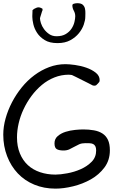

<svg xmlns="http://www.w3.org/2000/svg" viewBox="-22 -1171 731 1175"><path d="M-2 -346.7Q-2 -395.5 12.2 -446.3Q26.4 -497.1 51.3 -544.9Q76.2 -592.8 110.8 -635.7Q145.5 -678.7 188 -710.4Q230.5 -742.2 278.8 -760.3Q327.1 -778.3 378.9 -778.3Q401.4 -778.3 437 -773.4Q472.7 -768.6 506.3 -756.8Q540 -745.1 564 -726.1Q587.9 -707 587.9 -680.7Q587.9 -678.7 587.4 -677.2Q586.9 -675.8 586.9 -673.8Q585.9 -671.9 585.9 -669.9Q584 -667 576.2 -658.7Q568.4 -650.4 565.4 -648.4Q563.5 -647.5 560.5 -647.5Q557.6 -646.5 554.7 -646.5Q550.8 -646.5 548.8 -647.5Q546.9 -647.5 544.9 -648.4Q540 -651.4 521.5 -660.6Q502.9 -669.9 481.4 -680.7Q460 -691.4 441.4 -700.7Q422.9 -710 418 -711.9Q414.1 -711.9 410.2 -712.9Q407.2 -712.9 404.3 -713.4Q401.4 -713.9 399.4 -713.9Q353.5 -713.9 311.5 -697.3Q269.5 -680.7 234.4 -651.4Q199.2 -622.1 170.9 -584Q142.6 -545.9 122.6 -503.4Q102.5 -460.9 92.3 -416.5Q82 -372.1 82 -330.1Q82 -275.4 99.6 -232.4Q117.2 -189.5 148.4 -160.6Q179.7 -131.8 223.1 -117.2Q266.6 -102.5 317.4 -102.5Q346.7 -102.5 389.6 -110.4Q432.6 -118.2 472.2 -135.7Q511.7 -153.3 539.1 -181.2Q566.4 -209 566.4 -250Q566.4 -266.6 561.5 -275.9Q556.6 -285.2 547.9 -289.6Q539.1 -293.9 526.4 -294.4Q513.7 -294.9 500 -294.9Q478.5 -294.9 462.9 -288.1Q447.3 -281.2 432.1 -272.5Q417 -263.7 401.9 -256.8Q386.7 -250 366.2 -250Q340.8 -250 326.2 -257.8Q311.5 -265.6 311.5 -293.9Q311.5 -321.3 331.5 -338.4Q351.6 -355.5 379.4 -364.3Q407.2 -373 437.5 -376Q467.8 -378.9 487.3 -378.9Q522.5 -378.9 552.7 -373.5Q583 -368.2 605 -354Q627 -339.8 638.7 -314.9Q650.4 -290 650.4 -251Q650.4 -190.4 617.2 -146Q584 -101.6 533.7 -73.2Q483.4 -44.9 425.3 -30.8Q367.2 -16.6 317.4 -16.6Q247.1 -16.6 188 -41Q128.9 -65.4 86.9 -109.9Q44.9 -154.3 21.5 -215.3Q-2 -276.4 -2 -346.7ZM175.8 -1067.4V-1075.2Q175.8 -1081.1 176.3 -1087.9Q176.8 -1094.7 176.8 -1100.6V-1108.4Q187.5 -1119.1 203.6 -1124.5Q219.7 -1129.9 238.3 -1117.2V-1108.4Q237.3 -1107.4 234.9 -1100.1Q232.4 -1092.8 230 -1084Q227.5 -1075.2 225.1 -1068.4Q222.7 -1061.5 222.7 -1059.6Q222.7 -1047.9 228.5 -1029.3Q234.4 -1010.7 247.1 -993.2Q259.8 -975.6 278.8 -962.4Q297.9 -949.2 324.2 -949.2Q358.4 -949.2 380.9 -962.9Q403.3 -976.6 416 -996.1Q428.7 -1015.6 433.6 -1036.6Q438.5 -1057.6 438.5 -1071.3Q438.5 -1089.8 429.7 -1105.5Q420.9 -1121.1 420.9 -1138.7Q420.9 -1145.5 430.7 -1148.4Q440.4 -1151.4 451.2 -1151.4Q474.6 -1151.4 484.9 -1141.6Q495.1 -1131.8 498 -1118.2Q501 -1104.5 500.5 -1089.8Q500 -1075.2 500 -1067.4Q500 -1047.9 490.7 -1020.5Q481.4 -993.2 460.9 -967.8Q440.4 -942.4 408.2 -924.8Q376 -907.2 330.1 -907.2Q281.2 -907.2 251.5 -925.8Q221.7 -944.3 205.1 -969.7Q188.5 -995.1 182.1 -1022.5Q175.8 -1049.8 175.8 -1067.4Z"/></svg>

Font: Gloria Hallelujah
Style: Regular
Weight: 400
Designer: Kimberly Geswein
Foundry: Kimberly Geswein
Version: Version 1.004 2010